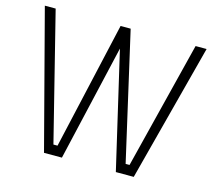

<svg xmlns="http://www.w3.org/2000/svg" viewBox="-105 -866 1110 994"><g transform="rotate(15 450.5 -368.5)"><path d="M210 0 17 -737H75L246 -54H268L423 -737H477L633 -54H654L825 -737H884L691 0H595L450 -623L306 0Z"/></g></svg>

Font: Tomorrow Light
Style: Regular
Weight: 300
Designer: Tony de Marco, Monica Rizzolli
Foundry: Just in Type
Version: Version 2.002